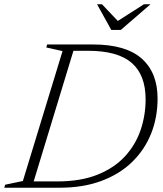

<svg xmlns="http://www.w3.org/2000/svg" viewBox="-43 -878 764 898"><path d="M249.5 -639 173.5 -656 177.5 -670H391.5Q545.5 -670 619.8 -604Q694 -538 694 -417.5Q694 -329 663.8 -253.2Q633.5 -177.5 575 -120.5Q516.5 -63.5 431.2 -31.8Q346 0 235.5 0H-23L-19 -14L64 -31.5ZM224.5 -29.5Q334.5 -29.5 413 -61Q491.5 -92.5 541.2 -146.5Q591 -200.5 614.5 -269.5Q638 -338.5 638 -413.5Q638 -527.5 572.8 -584Q507.5 -640.5 368.5 -640.5H300.5L114.5 -29.5ZM661 -858 522 -738H477.5L411 -858H434L508 -780L630 -858Z"/></svg>

Font: Newsreader 16pt Light
Style: Italic
Weight: 300
Italic angle: -17°
Designer: Hugues Gentile
Foundry: Production Type
Version: Version 1.003; ttfautohint (v1.8.3)